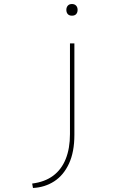

<svg xmlns="http://www.w3.org/2000/svg" viewBox="-20 -741 600 955"><path d="M144 194 140 172Q203 164 244.5 133Q286 102 307 49.5Q328 -3 328 -74V-525H350V-70Q350 15 323 73Q296 131 249.5 161Q203 191 144 194ZM338 -663Q324 -663 317 -671Q310 -679 310 -692Q310 -704 317 -712.5Q324 -721 338 -721Q351 -721 358.5 -713Q366 -705 366 -692Q366 -679 359 -671Q352 -663 338 -663Z"/></svg>

Font: Lexend Zetta Thin
Style: Regular
Weight: 250
Version: Version 1.007